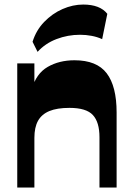

<svg xmlns="http://www.w3.org/2000/svg" viewBox="-20 -837 593 857"><path d="M424 0V-224.3Q424 -291.8 394.5 -323.6Q365 -355.5 290.3 -355.5Q234.8 -355.5 200.4 -341.3Q166 -327 149.7 -297.8Q133.5 -268.5 133.5 -221.8V0H57V-554H133.5V-424.7L122.2 -439.5Q141.5 -508.7 192.9 -538.4Q244.2 -568 312.5 -568Q412 -568 456.2 -510Q500.5 -452 500.5 -334.8V0ZM147.7 -605.5 125.3 -650.5Q141.3 -702 177.3 -739.2Q213.3 -776.5 259.1 -796.6Q305 -816.7 351.3 -816.7Q426.5 -816.7 459 -775.3L436 -662.3Q414 -672.3 388.9 -677Q363.8 -681.8 337.5 -681.8Q282.5 -681.8 232.4 -662.6Q182.2 -643.5 147.7 -605.5Z"/></svg>

Font: Savate ExtraLight
Style: Regular
Weight: 200
Designer: Max Esnée
Foundry: Plomb Type
Version: Version 2.000